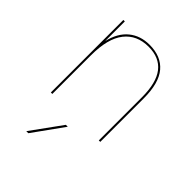

<svg xmlns="http://www.w3.org/2000/svg" viewBox="-205 -603 923 923"><g transform="rotate(45 256.5 -141.5)"><path d="M91 -493H101V-359.5Q117 -428 159.8 -463Q202.5 -498 265 -498Q343.5 -498 385.2 -448.8Q427 -399.5 427 -295V0H417V-293Q417 -392 379.5 -440Q342 -488 268 -488Q188.5 -488 144.8 -432.5Q101 -377 101 -263V0H91ZM252 59H265L153 215H139Z"/></g></svg>

Font: HK Grotesk Thin
Style: Regular
Weight: 100
Designer: Alfredo Marco Pradil
Foundry: Hanken Design Co.
Version: Version 3.001